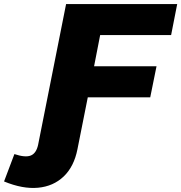

<svg xmlns="http://www.w3.org/2000/svg" viewBox="-166 -720 894 947"><path d="M-146 175 -95 40Q-41 58 -14 47Q13 36 22 -6L160 -700H708L678 -547H328L298 -393H606L575 -240H267L216 16Q199 102 148 150.5Q97 199 21.5 206Q-54 213 -146 175Z"/></svg>

Font: Montserrat ExtraBold
Style: Italic
Weight: 800
Italic angle: -11.3°
Designer: Julieta Ulanovsky
Foundry: Julieta Ulanovsky
Version: Version 9.000; ttfautohint (v1.8.4.7-5d5b)